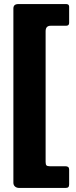

<svg xmlns="http://www.w3.org/2000/svg" viewBox="-20 -762 376 947"><path d="M72 -742H306Q321 -742 321 -729V-649Q321 -635 306 -635H230Q205 -635 205 -608V37Q205 50 209.5 54Q214 58 226 58H303Q321 58 321 74V147Q321 157 317 161Q313 165 303 165H75Q62 165 54 158Q46 151 46 139V-720Q46 -731 52 -736.5Q58 -742 72 -742Z"/></svg>

Font: Libre Franklin Black
Style: Regular
Weight: 900
Designer: Pablo Impallari, Rodrigo Fuenzalida
Foundry: Impallari Type
Version: Version 1.002; ttfautohint (v1.5)